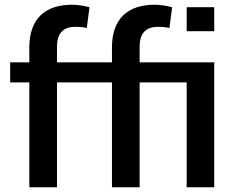

<svg xmlns="http://www.w3.org/2000/svg" viewBox="-20 -792 997 812"><path d="M453.5 -528.5V-591.5Q453.5 -637.5 466 -671.5Q478.5 -705.5 501.8 -727.8Q525 -750 558.5 -761Q592 -772 634 -772Q667.5 -772 708 -761.5L696.5 -673.5Q678 -678.5 648 -678.5Q570.5 -678.5 570.5 -595Q570.5 -594 570.5 -593V-528.5H886V0H769.5V-443.5H570.5V0H453.5V-443.5H221V0H104V-443.5H23V-528.5H104V-591.5Q104 -637.5 116.5 -671.5Q129 -705.5 152.2 -727.8Q175.5 -750 209 -761Q242.5 -772 284.5 -772Q318 -772 358.5 -761.5L347 -673.5Q328.5 -678.5 298.5 -678.5Q221 -678.5 221 -595Q221 -594 221 -593V-528.5ZM886 -660H769.5V-761.5H886Z"/></svg>

Font: Roberto Sans Medium
Style: Regular
Weight: 500
Designer: Google (font) & Cristiano Sobral (main changes)
Version: Version 1.000;October 12, 2021;FontCreator 14.0.0.2814 64-bi